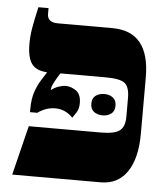

<svg xmlns="http://www.w3.org/2000/svg" viewBox="-49 -691 640 735"><g transform="rotate(5 271.0 -323.5)"><path d="M25 0 72 -190H349Q401 -190 421 -205Q441 -220 441 -258V-330Q441 -373 422.5 -387.5Q404 -402 350 -402H175Q165 -387 154.5 -367.5Q144 -348 144 -337V-335Q156 -345 172 -350.5Q188 -356 200 -356Q220 -356 239.5 -342.5Q259 -329 259 -295Q259 -272 249 -257.5Q239 -243 235 -237Q222 -251 205 -259Q188 -267 167 -267Q132 -267 100 -244H72V-255Q72 -295 81.5 -322.5Q91 -350 103 -368.5Q115 -387 123 -400V-402Q82 -404 64.5 -428Q47 -452 47 -505Q47 -534 52 -564Q57 -594 69 -647H108V-625Q108 -592 149 -592H358Q502 -592 502 -415V-200Q502 -104 466.5 -52Q431 0 365 0ZM303 -297Q303 -318 316.5 -328Q330 -338 350 -338Q369 -338 382.5 -328Q396 -318 396 -297Q396 -276 382.5 -266Q369 -256 350 -256Q330 -256 316.5 -266Q303 -276 303 -297Z"/></g></svg>

Font: Noto Serif Hebrew SemiCondensed Black
Style: Regular
Weight: 900
Width: 4
Designer: Monotype Design Team
Foundry: Monotype Imaging Inc.
Version: Version 2.004; ttfautohint (v1.8.4.7-5d5b)